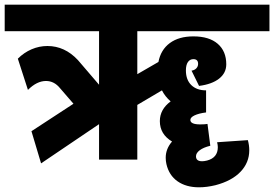

<svg xmlns="http://www.w3.org/2000/svg" viewBox="-55 -680 1168 818"><path d="M530 -364 620 -416Q630 -468 668.5 -496.5Q707 -525 769 -525Q836 -525 872.5 -493.5Q909 -462 909 -406Q909 -369 878.5 -345Q848 -321 793 -314L761 -379Q774 -381 781.5 -389Q789 -397 789 -408Q789 -428 769 -428Q754 -428 745.5 -415.5Q737 -403 737 -380Q737 -340 760 -317.5Q783 -295 823 -295V-201Q792 -197 774 -188.5Q756 -180 756 -169Q756 -150 798 -150Q818 -150 829 -152L841 -59Q812 -52 796 -40Q780 -28 780 -14Q780 7 806 7Q815 7 827 4Q873 -8 873 -53Q873 -62 870 -74L1001 -83Q1007 -61 1007 -40Q1007 13 969.5 52Q932 91 863 109Q826 118 793 118Q738 118 701.5 92.5Q665 67 654 19Q651 6 651 -8Q651 -46 678 -77Q626 -108 626 -164Q626 -214 672 -248Q648 -269 635 -295L530 -233V0H367V-151L120 16L79 -121L258 -238L201 -304Q176 -335 141 -335Q102 -335 64 -297L21 -430Q47 -456 79.5 -470Q112 -484 147 -484Q221 -484 277 -424L367 -319V-547H-35V-660H1093V-547H530Z"/></svg>

Font: Akshar
Style: Bold
Weight: 700
Designer: Tall Chai
Foundry: Tall Chai
Version: Version 1.000